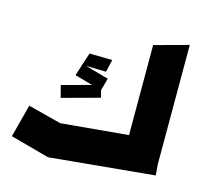

<svg xmlns="http://www.w3.org/2000/svg" viewBox="-93 -720 854 820"><g transform="rotate(15 333.5 -310.0)"><path d="M187 0 15 -47 53 -192 200 -154 497 -181V-579L648 -620V-92L652 -44L187 0ZM174 -259 160 -312 289 -347 210 -369 226 -419 244 -474 345 -472 332 -417 243 -419 347 -390 332 -336 340 -304Z"/></g></svg>

Font: Blaka Ink
Style: Regular
Weight: 400
Designer: Mohamed Gaber
Foundry: Kief Type Foundry
Version: Version 1.003; ttfautohint (v1.8.4.7-5d5b)